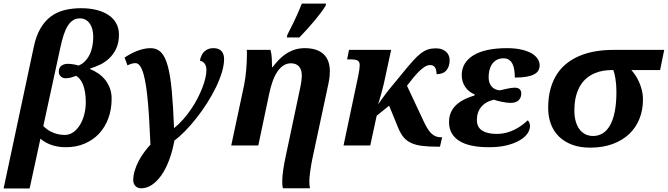

<svg xmlns="http://www.w3.org/2000/svg" viewBox="-50 -816 3746 1077"><path d="M-29.8 241.2 139.2 -551.8Q152.3 -614.7 177 -656.7Q201.7 -698.7 235.8 -723.9Q270 -749 312.7 -759.5Q355.5 -770 404.8 -770Q452.1 -770 491.2 -760.3Q530.3 -750.5 558.3 -731.9Q586.4 -713.4 601.8 -685.5Q617.2 -657.7 617.2 -622.1Q617.2 -575.7 601.6 -543Q585.9 -510.3 562 -488Q538.1 -465.8 509.8 -452.6Q481.4 -439.5 456.1 -432.1V-428.2Q478.5 -419.4 500.2 -404.8Q522 -390.1 538.8 -369.6Q555.7 -349.1 565.9 -322.3Q576.2 -295.4 576.2 -262.2Q576.2 -202.1 557.6 -152.1Q539.1 -102.1 505.4 -66.2Q471.7 -30.3 424.6 -10.3Q377.4 9.8 319.8 9.8Q293.9 9.8 272.7 5.9Q251.5 2 233.9 -4.6Q216.3 -11.2 202.1 -19.8Q188 -28.3 176.8 -38.1L116.2 241.2ZM314 -59.1Q338.9 -59.1 360.1 -73.7Q381.3 -88.4 397.2 -113.3Q413.1 -138.2 422.1 -171.6Q431.2 -205.1 431.2 -243.2Q431.2 -274.4 427 -298.8Q422.9 -323.2 415.8 -341.1Q408.7 -358.9 398.7 -371.3Q388.7 -383.8 377 -391.1Q364.7 -385.7 349.1 -381.3Q333.5 -377 317.9 -377Q302.7 -377 291.3 -387Q279.8 -397 279.8 -414.1Q279.8 -436 293.9 -447Q308.1 -458 331.1 -458Q338.9 -458 347.9 -457Q356.9 -456.1 365 -454.6Q373 -453.1 379.9 -451.4Q386.7 -449.7 390.1 -448.2Q409.7 -455.6 425 -470.7Q440.4 -485.8 451.2 -506.6Q461.9 -527.3 467.5 -553.5Q473.1 -579.6 473.1 -608.9Q473.1 -656.2 452.9 -684.6Q432.6 -712.9 397.9 -712.9Q376.5 -712.9 360.1 -702.6Q343.8 -692.4 330.6 -671.9Q317.4 -651.4 307.1 -620.1Q296.9 -588.9 288.1 -546.9L192.9 -108.9Q201.7 -100.1 213.6 -91.1Q225.6 -82 240.7 -75Q255.9 -67.9 274.2 -63.5Q292.5 -59.1 314 -59.1Z M794.9 -545.9Q830.1 -545.9 853 -522.9Q876 -500 890.6 -447.5Q905.3 -395 913.3 -309.1Q921.4 -223.1 926.3 -97.2Q953.1 -118.7 977.1 -145.8Q1001 -172.9 1021.2 -202.6Q1041.5 -232.4 1057.6 -263.4Q1073.7 -294.4 1085 -323.5Q1096.2 -352.5 1102.1 -378.2Q1107.9 -403.8 1107.9 -422.9Q1107.9 -443.4 1099.4 -457Q1090.8 -470.7 1071.3 -476.1Q1078.6 -512.2 1098.4 -529.1Q1118.2 -545.9 1146 -545.9Q1178.2 -545.9 1192.6 -529.3Q1207 -512.7 1207 -484.9Q1207 -450.7 1194.3 -409.2Q1181.6 -367.7 1160.2 -324Q1138.7 -280.3 1110.6 -236.3Q1082.5 -192.4 1051.5 -153.1Q1020.5 -113.8 988.8 -81.3Q957 -48.8 928.2 -27.8Q917.5 32.2 898.9 81.5Q880.4 130.9 856 166Q831.5 201.2 802.5 220.7Q773.4 240.2 742.2 240.2Q730.5 240.2 721.9 236.1Q713.4 231.9 708 225.6Q702.6 219.2 700 211.2Q697.3 203.1 697.3 195.8Q697.3 168.5 705.8 140.6Q714.4 112.8 728.3 86.4Q742.2 60.1 759.5 36.9Q776.9 13.7 793.9 -4.9Q791 -67.9 787.8 -126.5Q784.7 -185.1 780.3 -235.8Q775.9 -286.6 769.8 -328.4Q763.7 -370.1 755.4 -399.7Q747.1 -429.2 735.8 -445.6Q724.6 -461.9 710 -461.9Q698.7 -461.9 687.3 -458.3Q675.8 -454.6 665 -449.2L648.9 -493.2Q664.1 -503.4 681.4 -512.9Q698.7 -522.5 717.5 -529.8Q736.3 -537.1 755.9 -541.5Q775.4 -545.9 794.9 -545.9Z M1319.3 -338.9Q1323.2 -357.9 1326.2 -380.1Q1329.1 -402.3 1331.1 -424.6Q1333 -446.8 1334 -467.8Q1335 -488.8 1335 -505.9Q1335 -515.1 1335 -522.5Q1335 -529.8 1334 -536.1H1467.3Q1473.1 -515.6 1474.6 -489.5Q1476.1 -463.4 1476.1 -439H1479Q1493.2 -458 1511 -477.3Q1528.8 -496.6 1550.8 -511.7Q1572.8 -526.9 1599.6 -536.4Q1626.5 -545.9 1659.2 -545.9Q1727.5 -545.9 1763.9 -513.2Q1800.3 -480.5 1800.3 -415Q1800.3 -399.9 1798.6 -384.3Q1796.9 -368.7 1793 -350.1L1703.1 69.8Q1699.2 87.9 1696 106.7Q1692.9 125.5 1690.4 143.1Q1688 160.6 1686.5 175.5Q1685.1 190.4 1685.1 201.2Q1685.1 216.3 1686.3 224.9Q1687.5 233.4 1689 240.2H1537.1Q1534.7 231.9 1533.9 222.2Q1533.2 212.4 1533.2 202.1Q1533.2 171.4 1539.1 133.8Q1544.9 96.2 1553.2 58.1L1634.3 -325.2Q1638.7 -345.7 1640.9 -363.3Q1643.1 -380.9 1643.1 -390.1Q1643.1 -425.3 1627.2 -443.1Q1611.3 -460.9 1582 -460.9Q1559.6 -460.9 1540.8 -449.2Q1522 -437.5 1506.8 -415.5Q1491.7 -393.6 1480 -361.8Q1468.3 -330.1 1460 -290L1398.9 0H1247.1ZM1562 -621.1Q1597.7 -690.4 1615.5 -730.5Q1633.3 -770.5 1643.1 -795.9H1779.3L1776.4 -784.2Q1757.8 -752.4 1718 -704.3Q1678.2 -656.2 1629.4 -606H1559.1Z M2144 -536.1 2103 -346.2Q2100.6 -336.4 2096.9 -322Q2093.3 -307.6 2088.9 -291.7Q2084.5 -275.9 2079.8 -260Q2075.2 -244.1 2070.8 -231Q2083 -248.5 2094.7 -264.2Q2104.5 -277.3 2114.5 -290.8Q2124.5 -304.2 2130.9 -312L2210 -408.2Q2242.7 -448.2 2266.4 -474.6Q2290 -501 2310.5 -516.6Q2331.1 -532.2 2350.6 -538.6Q2370.1 -544.9 2394 -544.9Q2414.6 -544.9 2429.2 -539.3Q2443.8 -533.7 2453.4 -524.7Q2462.9 -515.6 2467.5 -503.7Q2472.2 -491.7 2472.2 -479Q2472.2 -442.9 2453.9 -421.4Q2435.5 -399.9 2398.9 -399.9Q2398.9 -424.8 2389.9 -438Q2380.9 -451.2 2362.8 -451.2Q2348.1 -451.2 2332.5 -441.4Q2316.9 -431.6 2300.5 -415.5Q2284.2 -399.4 2267.1 -378.4Q2250 -357.4 2232.9 -335L2326.2 -136.2Q2336.4 -114.3 2346.7 -97.2Q2356.9 -80.1 2368.2 -68.8Q2379.4 -57.6 2393.1 -51.8Q2406.7 -45.9 2423.8 -45.9H2430.2L2418 6.8H2404.8Q2353 6.8 2316.9 2.2Q2280.8 -2.4 2255.4 -14.4Q2230 -26.4 2213.1 -47.1Q2196.3 -67.9 2183.1 -100.1L2132.8 -223.1L2063 -167L2026.9 0H1877L1959 -388.2Q1963.4 -408.7 1965.6 -425.3Q1967.8 -441.9 1967.8 -450.2Q1967.8 -470.2 1955.6 -476.6Q1943.4 -482.9 1915 -482.9H1897L1907.7 -536.1Z M2692.9 9.8Q2580.6 9.8 2524.7 -26.6Q2468.8 -63 2468.8 -130.9Q2468.8 -164.1 2480.5 -188.2Q2492.2 -212.4 2512 -230Q2531.7 -247.6 2557.6 -259.8Q2583.5 -272 2611.8 -280.8L2612.8 -286.1Q2596.7 -292.5 2583.3 -303Q2569.8 -313.5 2560.3 -327.4Q2550.8 -341.3 2545.4 -358.2Q2540 -375 2540 -394Q2540 -430.7 2557.1 -458.7Q2574.2 -486.8 2606.4 -506.3Q2638.7 -525.9 2685.8 -535.9Q2732.9 -545.9 2793 -545.9Q2838.9 -545.9 2873.5 -538.1Q2908.2 -530.3 2931.2 -517.1Q2954.1 -503.9 2965.6 -486.3Q2977.1 -468.8 2977.1 -449.2Q2977.1 -433.6 2970 -420.9Q2962.9 -408.2 2946.8 -399.4Q2930.7 -390.6 2904.1 -385.7Q2877.4 -380.9 2837.9 -380.9Q2837.9 -404.3 2834.7 -424.3Q2831.5 -444.3 2824.2 -458.5Q2816.9 -472.7 2804.9 -480.7Q2793 -488.8 2774.9 -488.8Q2751.5 -488.8 2735.6 -479.7Q2719.7 -470.7 2709.7 -455.8Q2699.7 -440.9 2695.3 -421.9Q2690.9 -402.8 2690.9 -382.8Q2690.9 -350.6 2707.3 -331.3Q2723.6 -312 2752.9 -309.1Q2761.7 -311 2772.5 -313.5Q2783.2 -315.9 2794.4 -318.4Q2805.7 -320.8 2816.4 -322.5Q2827.1 -324.2 2835.9 -324.2Q2856.4 -324.2 2865.2 -315.4Q2874 -306.6 2874 -291Q2874 -268.6 2859.4 -253.7Q2844.7 -238.8 2813 -238.8Q2802.7 -238.8 2789.3 -240.7Q2775.9 -242.7 2762.7 -245.4Q2749.5 -248 2738 -251.2Q2726.6 -254.4 2720.7 -256.8Q2675.8 -247.1 2650.4 -217.3Q2625 -187.5 2625 -143.1Q2625 -102.5 2654.5 -83.7Q2684.1 -64.9 2734.9 -64.9Q2764.2 -64.9 2789.8 -71.5Q2815.4 -78.1 2837.2 -89.1Q2858.9 -100.1 2877.2 -113.5Q2895.5 -127 2910.2 -141.1Q2914.6 -138.2 2918.7 -129.4Q2922.9 -120.6 2922.9 -107.9Q2922.9 -87.9 2908.7 -67.1Q2894.5 -46.4 2866 -29.3Q2837.4 -12.2 2794.2 -1.2Q2751 9.8 2692.9 9.8Z M3259.8 12.2Q3203.1 12.2 3159.4 -4.2Q3115.7 -20.5 3085.7 -49.8Q3055.7 -79.1 3040.3 -119.9Q3024.9 -160.6 3024.9 -210Q3024.9 -271 3038.3 -318.8Q3051.8 -366.7 3076.2 -403.1Q3100.6 -439.5 3134.3 -464.6Q3168 -489.7 3208.3 -505.6Q3248.5 -521.5 3294.4 -528.8Q3340.3 -536.1 3388.7 -536.1H3675.8L3652.8 -422.9H3491.7Q3501 -412.6 3512.5 -396.2Q3523.9 -379.9 3533.7 -358.6Q3543.5 -337.4 3550 -311.8Q3556.6 -286.1 3556.6 -257.8Q3556.6 -199.2 3536.9 -149.7Q3517.1 -100.1 3479.2 -64.2Q3441.4 -28.3 3386.2 -8.1Q3331.1 12.2 3259.8 12.2ZM3276.9 -53.2Q3306.6 -53.2 3330.8 -68.1Q3355 -83 3372.1 -113.3Q3389.2 -143.6 3398.4 -190.2Q3407.7 -236.8 3407.7 -300.8Q3407.7 -341.8 3402.3 -374Q3397 -406.2 3390.6 -422.9H3377.9Q3355.5 -422.9 3331.8 -418.7Q3308.1 -414.6 3285.2 -404.8Q3262.2 -395 3241.7 -378.4Q3221.2 -361.8 3205.6 -336.4Q3189.9 -311 3180.9 -276.4Q3171.9 -241.7 3171.9 -195.8Q3171.9 -161.6 3179.4 -135.3Q3187 -108.9 3200.7 -90.6Q3214.4 -72.3 3233.9 -62.7Q3253.4 -53.2 3276.9 -53.2Z"/></svg>

Font: Droid Serif
Style: Bold Italic
Weight: 700
Italic angle: -12°
Designer: Monotype Design team
Foundry: Monotype Imaging Inc.
Version: Version 1.03